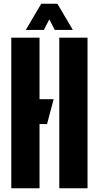

<svg xmlns="http://www.w3.org/2000/svg" viewBox="-20 -1000 525 1020"><path d="M40 0V-800H190V-473H265L230 -341H190V0ZM295 0V-800H445V0ZM117 -841 199 -980H285L367 -841H271L242 -897L213 -841Z"/></svg>

Font: Big Shoulders Stencil Display Black
Style: Regular
Weight: 900
Designer: Patric King
Foundry: XO Type Co
Version: Version 1.000